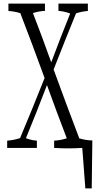

<svg xmlns="http://www.w3.org/2000/svg" viewBox="-20 -776 554 1070"><path d="M469.7 -755.9Q469.7 -740.2 469.7 -714.8Q437 -712.4 403.8 -701.7Q340.8 -547.4 278.8 -388.7Q349.6 -194.3 421.9 -4.9Q458 5.9 494.6 6.8Q493.2 145.5 491.2 273.9Q491.2 273.9 455.6 273.9Q446.8 166 438.5 48.3Q398.4 50.8 359.4 50.8Q320.3 50.8 281.7 48.3Q281.7 33.2 281.7 7.8Q316.9 6.3 352.1 -5.4Q296.9 -148.9 241.7 -301.8Q183.6 -148.9 124.5 -5.9Q155.3 5.9 185.5 7.8Q185.5 32.7 185.5 48.3Q185.5 48.3 20 48.3Q20 33.2 20 7.8Q55.7 5.4 91.8 -6.3Q161.1 -170.9 228.5 -341.3Q162.1 -523.9 93.3 -702.6Q60.1 -712.9 26.9 -714.8Q26.9 -739.7 26.9 -755.9Q26.9 -755.9 230.5 -755.9Q230.5 -740.7 230.5 -715.3Q196.8 -713.9 163.6 -703.1Q214.8 -570.8 265.6 -428.7Q318.4 -569.8 371.1 -700.7Q338.4 -712.9 305.7 -715.3Q305.7 -740.2 305.7 -755.9Q305.7 -755.9 469.7 -755.9Z"/></svg>

Font: Scarab Serif
Style: Light
Weight: 300
Designer: John Roberts
Foundry: Scarab
Version: 1.0